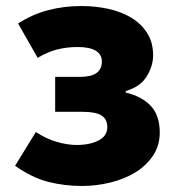

<svg xmlns="http://www.w3.org/2000/svg" viewBox="-20 -603 588 637"><path d="M252 14Q194 14 140.5 0.5Q87 -13 30 -53L99 -165Q134 -142 169.5 -132Q205 -122 234 -122Q278 -122 307 -137Q336 -152 336 -181Q336 -208 316.5 -220Q297 -232 255 -232H163V-348H246Q318 -348 318 -399Q318 -422 298 -434.5Q278 -447 238 -447Q202 -447 170 -439Q138 -431 105 -411L40 -525Q88 -556 140.5 -569.5Q193 -583 250 -583Q297 -583 340 -573.5Q383 -564 416 -544Q449 -524 468.5 -493Q488 -462 488 -419Q488 -385 467 -350Q446 -315 397 -301V-296Q451 -283 480.5 -251.5Q510 -220 510 -163Q510 -120 487.5 -86.5Q465 -53 429 -31Q393 -9 346.5 2.5Q300 14 252 14Z"/></svg>

Font: Kinto Sans Black
Style: Regular
Weight: 900
Designer: Authors: Ryoko NISHIZUKA  (kana & ideographs); Paul D. Hunt (Latin, Greek & Cyrillic); Wenlong ZHANG  (bopomofo); Sandol
Foundry: Adobe Systems Incorporated, ookami Inc.
Version: Version 0.001